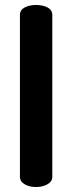

<svg xmlns="http://www.w3.org/2000/svg" viewBox="-20 -751 290 771"><path d="M60 -41V-691Q60 -711 79 -721Q98 -731 125 -731Q152 -731 171 -721Q190 -711 190 -691V-41Q190 -22 170.5 -11Q151 0 125 0Q98 0 79 -11Q60 -22 60 -41Z"/></svg>

Font: Dosis
Style: Bold
Weight: 700
Designer: Edgar Tolentino, Pablo Impallari, Igino Marini
Foundry: Edgar Tolentino, Pablo Impallari, Igino Marini
Version: Version 1.007